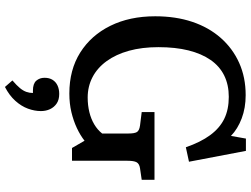

<svg xmlns="http://www.w3.org/2000/svg" viewBox="-142 -616 1039 796"><g transform="rotate(90 378.0 -218.5)"><path d="M368 14Q270 14 198.5 -31Q127 -76 87.5 -156Q48 -236 48 -342Q48 -427 71 -495.5Q94 -564 137.5 -613.5Q181 -663 241 -690Q301 -717 375 -717Q428 -717 471.5 -700.5Q515 -684 544 -656L555 -718H606L651 -482L591 -469Q570 -530 541 -569.5Q512 -609 473.5 -628Q435 -647 382 -647Q332 -647 293.5 -628Q255 -609 229 -571.5Q203 -534 189.5 -480Q176 -426 176 -355Q176 -287 191 -233Q206 -179 234 -140.5Q262 -102 300.5 -82Q339 -62 385 -62Q417 -62 445.5 -69Q474 -76 496.5 -89.5Q519 -103 534 -122V-231Q534 -256 528 -266Q522 -276 501 -279L445 -286V-339H726V-286L678 -279Q659 -276 653 -264.5Q647 -253 647 -227V3H594L564 -49Q541 -31 511 -17Q481 -3 445.5 5.5Q410 14 368 14ZM341 281 314 250Q335 232 346 218.5Q357 205 361.5 192Q366 179 366 165H356Q327 165 315 151Q303 137 303 117Q303 97 311.5 83.5Q320 70 335 63Q350 56 370 56Q394 56 409.5 66.5Q425 77 433 94Q441 111 441 132Q441 158 431 185.5Q421 213 398.5 238Q376 263 341 281Z"/></g></svg>

Font: Literata 18pt Medium
Style: Regular
Weight: 500
Designer: Latin by Veronika Burian and Jose Scaglione. Greek by Irene Vlachou. Cyrillic by Vera Evstafieva.
Foundry: TypeTogether
Version: Version 3.103;gftools[0.9.29]